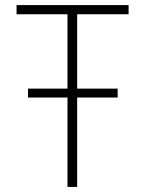

<svg xmlns="http://www.w3.org/2000/svg" viewBox="-20 -734 570 754"><path d="M245 0V-351H90V-386H245V-678H45V-714H485V-678H283V-386H442V-351H283V0Z"/></svg>

Font: Noto Sans Mono Condensed ExtraLight
Style: Regular
Weight: 200
Width: 3
Designer: Monotype Design Team
Foundry: Monotype Imaging Inc.
Version: Version 2.014; ttfautohint (v1.8.4.7-5d5b)